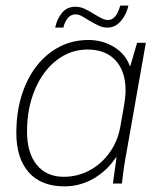

<svg xmlns="http://www.w3.org/2000/svg" viewBox="-20 -652 570 682"><path d="M38 -180Q38 -275 70.5 -350Q103 -425 161.5 -467.5Q220 -510 294 -510Q344 -510 384.5 -485.5Q425 -461 441 -418H443L467 -500H498L431 -120Q419 -57 413 0H381Q389 -60 394 -93H392Q360 -45 312 -17.5Q264 10 209 10Q126 10 82 -40Q38 -90 38 -180ZM407 -200 421 -279Q426 -309 426 -331Q426 -399 390.5 -437.5Q355 -476 291 -476Q230 -476 181 -438Q132 -400 104 -333.5Q76 -267 76 -185Q76 -109 110.5 -66.5Q145 -24 207 -24Q255 -24 297.5 -46.5Q340 -69 369 -109.5Q398 -150 407 -200ZM247 -628Q264 -628 279 -621.5Q294 -615 316 -601Q334 -590 344 -585.5Q354 -581 364 -581Q393 -581 407 -632H436Q430 -602 410 -578Q390 -554 362 -554Q346 -554 332.5 -560Q319 -566 295 -580Q278 -591 268 -596Q258 -601 248 -601Q232 -601 221 -588Q210 -575 205 -554H176Q182 -584 200 -606Q218 -628 247 -628Z"/></svg>

Font: Sarabun Thin
Style: Italic
Weight: 250
Italic angle: -10°
Designer: Suppakit Chalermlarp | Katatrad Co.,Ltd.
Foundry: Cadson Demak Co.,Ltd.
Version: Version 1.000; ttfautohint (v1.6)